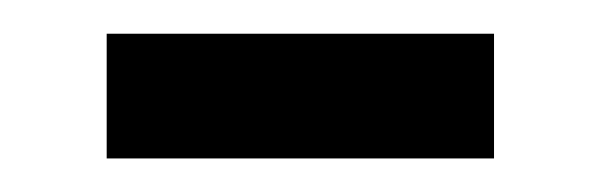

<svg xmlns="http://www.w3.org/2000/svg" viewBox="-20 -298 360 115"><path d="M43.9 -203.1V-277.8H275.9V-203.1Z"/></svg>

Font: BabelStone Ogham Stemless
Style: Regular
Weight: 400
Designer: Andrew West
Foundry: BabelStone
Version: Version 2.02 March 14, 2022